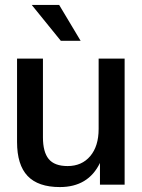

<svg xmlns="http://www.w3.org/2000/svg" viewBox="-20 -756 580 786"><path d="M225.1 9.8Q136.2 9.8 93 -35.6Q49.8 -81.1 49.8 -174.8V-516.1H155.8V-193.8Q155.8 -133.8 179.4 -105Q203.1 -76.2 256.8 -76.2Q314.9 -76.2 349.4 -116.9Q383.8 -157.7 383.8 -228V-516.1H490.2V0H389.2V-88.9Q341.3 9.8 225.1 9.8ZM310.1 -588.9H229L109.9 -735.8H222.2Z"/></svg>

Font: Creato Display Medium
Style: Regular
Weight: 500
Version: Version 1.000